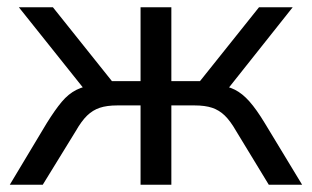

<svg xmlns="http://www.w3.org/2000/svg" viewBox="-20 -510 860 530"><path d="M7 0 109 -170Q132 -207 150.5 -229Q169 -251 191 -262Q213 -273 243 -276L222 -252L32 -490H126L289 -286H368V-490H453V-286H532L695 -490H788L599 -252L577 -276Q607 -273 628 -262.5Q649 -252 668.5 -230Q688 -208 711 -170L814 0H722L632 -148Q616 -176 600.5 -191Q585 -206 565.5 -212.5Q546 -219 517 -219H453V0H368V-219H304Q275 -219 255.5 -212.5Q236 -206 220.5 -191Q205 -176 189 -148L98 0Z"/></svg>

Font: Nunito Sans 10pt
Style: Regular
Weight: 400
Designer: Vernon Adams
Foundry: Vernon Adams
Version: Version 3.101;gftools[0.9.27]